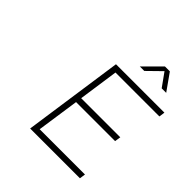

<svg xmlns="http://www.w3.org/2000/svg" viewBox="-237 -1091 1265 1265"><g transform="rotate(45 396.0 -458.5)"><path d="M240.2 0 340.8 -699.2H792L786.1 -658.2H377L336.9 -378.9H701.2L694.8 -336.9H331.1L288.1 -41H710L704.1 0ZM461.9 -799.8 579.1 -917H625L708 -799.8H666L599.1 -893.1L503.9 -799.8Z"/></g></svg>

Font: Trueno UltraLight
Style: Italic
Weight: 250
Designer: Julieta Ulanovsky
Foundry: Julieta Ulanovsky
Version: Version 3.001b | FøM Fix